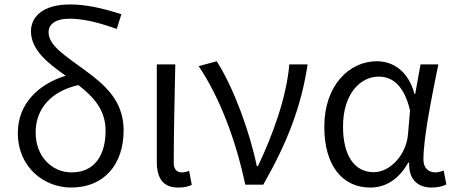

<svg xmlns="http://www.w3.org/2000/svg" viewBox="-20 -829 2041 862"><path d="M299 13C448 13 535 -91 535 -244C535 -375 453 -447 361 -514C273 -579 198 -624 198 -685C198 -717 225 -745 292 -745C345 -745 410 -733 504 -699L525 -765C433 -795 360 -809 294 -809C172 -809 119 -753 119 -689C119 -605 194 -546 275 -489C154 -452 60 -364 60 -232C60 -78 178 13 299 13ZM332 -447C400 -394 454 -336 454 -242C454 -131 404 -55 301 -55C216 -55 140 -124 140 -234C140 -342 211 -420 332 -447Z M780 13C808 13 826 8 841 1L829 -62C817 -57 807 -55 797 -55C775 -55 760 -68 760 -97C760 -234 764 -391 767 -540H684V-104C684 -28 712 13 780 13Z M1081 0H1162C1270 -189 1333 -352 1361 -540H1279C1266 -391 1205 -224 1138 -83H1133C1102 -234 1030 -434 953 -554L872 -532C966 -393 1040 -197 1081 0Z M1642 13C1713 13 1771 -25 1813 -99H1817C1814 -23 1856 13 1918 13C1949 13 1970 6 1984 -1L1972 -63C1961 -59 1947 -55 1934 -55C1904 -55 1881 -75 1881 -112C1881 -213 1919 -396 1948 -540H1868L1844 -407H1841C1812 -514 1741 -554 1672 -554C1548 -554 1436 -446 1436 -260C1436 -82 1520 13 1642 13ZM1658 -56C1571 -56 1520 -131 1520 -261C1520 -408 1598 -485 1680 -485C1731 -485 1791 -459 1821 -333L1812 -230C1806 -135 1732 -56 1658 -56Z"/></svg>

Font: Noto Sans CJK SC DemiLight
Style: Regular
Weight: 350
Designer: Ryoko NISHIZUKA 西塚涼子 (kana, bopomofo & ideographs); Paul D. Hunt (Latin, Greek & Cyrillic); Sandoll Communications 산돌커뮤니
Foundry: Adobe
Version: Version 2.004;hotconv 1.0.118;makeotfexe 2.5.65603